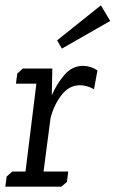

<svg xmlns="http://www.w3.org/2000/svg" viewBox="-21 -703 435 723"><path d="M394 -624 212 -520 194 -551 359 -683ZM231 -18 210 0H-1L4 -38L25 -57H75L116 -388H39L44 -426L65 -445H176L174 -344Q193 -388 222 -421.5Q251 -455 292 -455Q320 -455 346 -438L333 -367Q306 -382 280 -382Q238 -382 209 -343Q180 -304 169 -256L143 -57H236Z"/></svg>

Font: Zilla Slab
Style: Italic
Weight: 400
Italic angle: -6°
Designer: Typotheque.com
Foundry: Typotheque type foundry
Version: Version 1.1; 2017; ttfautohint (v1.6)